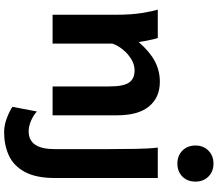

<svg xmlns="http://www.w3.org/2000/svg" viewBox="-81 -721 1031 909"><g transform="rotate(90 434.5 -266.5)"><path d="M525.9 0H389.2Q389.2 0 389.2 -21Q389.2 -42 389.2 -75.2Q389.2 -108.4 389.2 -145.5Q389.2 -182.6 389.2 -215.6Q389.2 -248.5 389.2 -268.6Q389.2 -335.9 370.8 -362.1Q352.5 -388.2 313.5 -388.2Q285.6 -388.2 259.8 -372.3Q233.9 -356.4 214.6 -332.5Q195.3 -308.6 186.5 -283.2V0H49.8Q49.8 0 49.8 -21.7Q49.8 -43.5 49.8 -78.1Q49.8 -112.8 49.8 -153.6Q49.8 -194.3 49.8 -233.2Q49.8 -272 49.8 -300.3Q49.8 -372.1 41.7 -422.4Q33.7 -472.7 25.4 -498H159.7Q163.6 -488.3 167.2 -471.2Q170.9 -454.1 174.3 -436.5Q177.7 -418.9 179.2 -407.7Q225.6 -460.9 270.5 -484.4Q315.4 -507.8 367.2 -507.8Q441.4 -507.8 483.6 -456.8Q525.9 -405.8 525.9 -305.2Q525.9 -280.8 525.9 -242.9Q525.9 -205.1 525.9 -163.1Q525.9 -121.1 525.9 -84Q525.9 -46.9 525.9 -23.4Q525.9 0 525.9 0ZM822.8 -498V-12.2Q822.8 78.6 793.9 131.6Q765.1 184.6 716.1 207Q667 229.5 606 229.5Q571.8 229.5 536.6 215.6Q501.5 201.7 485.8 189.9L507.8 74.2Q523.9 89.8 550.5 101.6Q577.1 113.3 602.1 113.3Q686 113.3 686 -9.8V-258.8Q686 -330.1 684.8 -394.8Q683.6 -459.5 678.7 -498ZM668.9 -676.3Q668.9 -713.9 693.1 -737.8Q717.3 -761.7 754.4 -761.7Q792 -761.7 815.9 -737.8Q839.8 -713.9 839.8 -676.3Q839.8 -638.2 815.9 -614.5Q792 -590.8 754.4 -590.8Q717.3 -590.8 693.1 -614.5Q668.9 -638.2 668.9 -676.3Z"/></g></svg>

Font: Andika
Style: Bold
Weight: 700
Designer: Victor Gaultney, Annie Olsen, Julie Remington, Don Collingsworth, Eric Hays, Becca Hirsbrunner
Foundry: SIL International
Version: Version 6.101